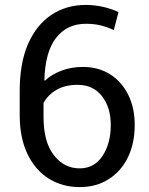

<svg xmlns="http://www.w3.org/2000/svg" viewBox="-20 -741 599 771"><path d="M299.8 10.3Q230.5 10.3 176 -23.7Q121.6 -57.6 90.3 -122.6Q59.1 -187.5 59.1 -279.8V-375.5Q59.1 -488.3 93 -565.2Q127 -642.1 186.8 -681.6Q246.6 -721.2 324.2 -721.2Q360.4 -721.2 396.2 -712.9Q432.1 -704.6 455.6 -691.9L437 -620.1Q414.1 -631.3 386.7 -638.4Q359.4 -645.5 324.2 -645.5Q249.5 -645.5 205.3 -589.1Q161.1 -532.7 158.2 -418.9L160.2 -417Q187.5 -442.4 227.1 -457.3Q266.6 -472.2 312.5 -472.2Q376 -472.2 422.9 -442.1Q469.7 -412.1 495.4 -359.4Q521 -306.6 521 -239.3Q521 -165.5 493.7 -109.4Q466.3 -53.2 416.5 -21.5Q366.7 10.3 299.8 10.3ZM299.8 -64.9Q358.9 -64.9 391.8 -115Q424.8 -165 424.8 -239.3Q424.8 -309.6 389.4 -355Q354 -400.4 291.5 -400.4Q242.2 -400.4 207.5 -380.6Q172.9 -360.8 154.8 -327.6V-270.5Q154.8 -171.4 196 -118.2Q237.3 -64.9 299.8 -64.9Z"/></svg>

Font: Roboto Slab
Style: Regular
Weight: 400
Designer: Google
Version: Version 2.000; ttfautohint (v1.8.1.43-b0c9)